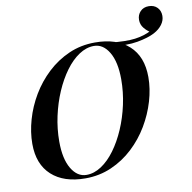

<svg xmlns="http://www.w3.org/2000/svg" viewBox="-93 -962 1069 1069"><g transform="rotate(-10 441.5 -427.5)"><path d="M576 -685 569 -707Q658 -697 711 -704Q764 -711 805 -733L803 -725Q784 -736 767.5 -756Q751 -776 751 -803Q751 -831 769 -850Q787 -869 817 -869Q847 -869 865 -850.5Q883 -832 883 -803Q883 -777 866 -754Q849 -731 819 -715Q783 -696 721.5 -685Q660 -674 576 -685ZM478 -704Q435 -704 393.5 -676.5Q352 -649 316.5 -600.5Q281 -552 254 -489.5Q227 -427 211.5 -356Q196 -285 196 -213Q196 -115 229 -59.5Q262 -4 314 -4Q357 -4 398.5 -31.5Q440 -59 475.5 -107.5Q511 -156 538 -218.5Q565 -281 580.5 -352Q596 -423 596 -495Q596 -593 563 -648.5Q530 -704 478 -704ZM46 -226Q46 -292 66 -362Q86 -432 124 -496Q162 -560 216.5 -611Q271 -662 339 -692Q407 -722 487 -722Q609 -722 678 -659.5Q747 -597 747 -481Q747 -415 726.5 -345.5Q706 -276 668 -212Q630 -148 575.5 -97Q521 -46 452.5 -16Q384 14 305 14Q183 14 114.5 -48.5Q46 -111 46 -226Z"/></g></svg>

Font: Playfair Display SemiBold
Style: Italic
Weight: 600
Italic angle: -14°
Designer: Claus Eggers Sørensen
Foundry: Claus Eggers Sørensen
Version: Version 1.203